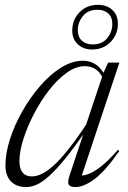

<svg xmlns="http://www.w3.org/2000/svg" viewBox="-20 -746 518 776"><path d="M260.5 -35 321.5 -218H327.5Q279.5 -149 243.2 -104.5Q207 -60 179 -35Q151 -10 129 0Q107 10 86.5 10Q59 10 40.2 -0.5Q21.5 -11 11.8 -30.5Q2 -50 2 -77Q2 -126.5 20.5 -184Q39 -241.5 70.8 -297.2Q102.5 -353 142.8 -399.2Q183 -445.5 227.2 -473Q271.5 -500.5 315 -500.5Q345.5 -500.5 367.5 -485.2Q389.5 -470 405.5 -439.5L397 -428Q383.5 -456 365 -467.2Q346.5 -478.5 323 -478.5Q286.5 -478.5 249 -451.5Q211.5 -424.5 177.5 -380.5Q143.5 -336.5 116.8 -284.8Q90 -233 74.2 -183Q58.5 -133 58.5 -94.5Q58.5 -64.5 71.2 -48.8Q84 -33 109 -33Q126.5 -33 147.8 -42.8Q169 -52.5 195 -75.5Q221 -98.5 253.8 -139.2Q286.5 -180 328 -242L397 -448.5L417 -493H462.5L304.5 -18.5L292 -37.5Q308 -33.5 331.2 -40.5Q354.5 -47.5 385.8 -71.2Q417 -95 456.5 -140.5L462 -135.5Q405.5 -54.5 362.2 -22.2Q319 10 284.5 10Q264 10 258 0.5Q252 -9 260.5 -35ZM376.5 -726.5Q411.5 -726.5 434 -705.8Q456.5 -685 456.5 -650.5Q456.5 -607 427.2 -576.5Q398 -546 352 -546Q317 -546 294.5 -567Q272 -588 272 -622.5Q272 -666 301.2 -696.2Q330.5 -726.5 376.5 -726.5ZM355 -566.5Q393.5 -566.5 413.8 -592.2Q434 -618 434 -648.5Q434 -677 417.5 -691.8Q401 -706.5 373.5 -706.5Q335 -706.5 314.8 -680.8Q294.5 -655 294.5 -624.5Q294.5 -596.5 311 -581.5Q327.5 -566.5 355 -566.5Z"/></svg>

Font: Newsreader 60pt Light
Style: Italic
Weight: 300
Italic angle: -17°
Designer: Hugues Gentile
Foundry: Production Type
Version: Version 1.003